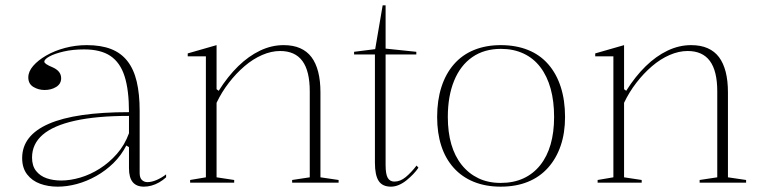

<svg xmlns="http://www.w3.org/2000/svg" viewBox="-20 -684 2850 719"><path d="M305 -515Q358 -515 395.5 -500.5Q433 -486 457 -455.5Q481 -425 492 -378.5Q503 -332 503 -269V-36Q503 -18 511.5 -10Q520 -2 532 -2Q548 -2 566.5 -10Q585 -18 602 -31V-20Q590 -9 576 -1Q562 7 547.5 11Q533 15 519 15Q491 15 477 -2Q463 -19 463 -54Q463 -84 463 -97.5Q463 -111 463 -118Q463 -125 463 -133L453 -139Q434 -102 405 -73.5Q376 -45 340.5 -25Q305 -5 268 5Q231 15 196 15Q160 15 130 4Q100 -7 81.5 -31Q63 -55 63 -92Q63 -177 163 -220.5Q263 -264 463 -264Q463 -347 446.5 -398.5Q430 -450 393.5 -474.5Q357 -499 295 -499Q252 -499 218 -491Q184 -483 165 -472.5Q146 -462 146 -453Q146 -449 153 -444Q160 -439 179 -431Q209 -417 209 -391Q209 -370 190.5 -358.5Q172 -347 147 -347Q124 -347 105 -358.5Q86 -370 86 -394Q86 -416 104 -437Q122 -458 153 -476Q184 -494 223.5 -504.5Q263 -515 305 -515ZM463 -250Q342 -250 261 -232Q180 -214 140 -179.5Q100 -145 100 -94Q100 -63 115 -44Q130 -25 154.5 -16.5Q179 -8 209 -8Q243 -8 280.5 -19Q318 -30 353.5 -52.5Q389 -75 418 -108Q447 -141 463 -185Z M1248 -10V0H1074V-10L1140 -20V-342Q1140 -418 1112.5 -455.5Q1085 -493 1029 -493Q996 -493 961.5 -478Q927 -463 895.5 -436Q864 -409 837 -374Q810 -339 791 -299V-20L857 -10V0H692V-10L751 -20V-473H683V-484L791 -515V-350L799 -344Q833 -398 872 -436Q911 -474 954 -494.5Q997 -515 1042 -515Q1078 -515 1104 -503.5Q1130 -492 1146.5 -470Q1163 -448 1171.5 -415Q1180 -382 1180 -338V-20Z M1444 15Q1412 15 1398 -6.5Q1384 -28 1384 -75V-480H1306V-490L1385 -500L1413 -664H1424V-502L1539 -490V-480H1424V-66Q1424 -32 1432 -18Q1440 -4 1457 -4Q1479 -4 1499.5 -21Q1520 -38 1540 -64L1547 -56Q1539 -44 1527.5 -32Q1516 -20 1502.5 -9Q1489 2 1474 8.5Q1459 15 1444 15Z M1855 -515Q1912 -515 1957 -497Q2002 -479 2033 -443.5Q2064 -408 2080 -358Q2096 -308 2096 -246Q2096 -186 2079.5 -138Q2063 -90 2032 -55.5Q2001 -21 1956.5 -3Q1912 15 1855 15Q1799 15 1754.5 -3Q1710 -21 1679 -55.5Q1648 -90 1632.5 -138Q1617 -186 1617 -246Q1617 -308 1633 -358Q1649 -408 1680 -443.5Q1711 -479 1755.5 -497Q1800 -515 1855 -515ZM1856 -501Q1793 -501 1748.5 -470Q1704 -439 1680.5 -381.5Q1657 -324 1657 -246Q1657 -189 1670 -144Q1683 -99 1709 -66.5Q1735 -34 1771.5 -16.5Q1808 1 1855 1Q1903 1 1940 -16Q1977 -33 2003 -65.5Q2029 -98 2042 -143.5Q2055 -189 2055 -246Q2055 -305 2042 -352Q2029 -399 2003.5 -432.5Q1978 -466 1940.5 -483.5Q1903 -501 1856 -501Z M2774 -10V0H2600V-10L2666 -20V-342Q2666 -418 2638.5 -455.5Q2611 -493 2555 -493Q2522 -493 2487.5 -478Q2453 -463 2421.5 -436Q2390 -409 2363 -374Q2336 -339 2317 -299V-20L2383 -10V0H2218V-10L2277 -20V-473H2209V-484L2317 -515V-350L2325 -344Q2359 -398 2398 -436Q2437 -474 2480 -494.5Q2523 -515 2568 -515Q2604 -515 2630 -503.5Q2656 -492 2672.5 -470Q2689 -448 2697.5 -415Q2706 -382 2706 -338V-20Z"/></svg>

Font: Kalnia ExtraLight
Style: Regular
Weight: 250
Designer: Frida Medrano
Foundry: Frida Medrano
Version: Version 1.105